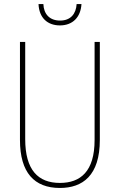

<svg xmlns="http://www.w3.org/2000/svg" viewBox="-20 -922 594 952"><path d="M384 -902H360C357 -853 330 -820 278 -820C226 -820 197 -852 195 -902H171C174 -832 217 -796 277 -796C340 -796 380 -836 384 -902ZM475 -228V-714H449V-228C449 -72 379 -15 277 -15C169 -15 105 -79 105 -232V-714H79V-228C79 -66 150 10 277 10C390 10 475 -52 475 -228Z"/></svg>

Font: Noto Sans Thai Looped Condensed Thin
Style: Regular
Weight: 100
Width: 3
Designer: Sasikarn Vongin, Ben Mitchell
Foundry: The Fontpad Ltd
Version: Version 1.001